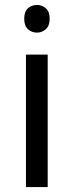

<svg xmlns="http://www.w3.org/2000/svg" viewBox="-20 -757 298 777"><path d="M130 -737Q150 -737 165.5 -723.5Q181 -710 181 -681Q181 -653 165.5 -639Q150 -625 130 -625Q108 -625 93 -639Q78 -653 78 -681Q78 -710 93 -723.5Q108 -737 130 -737ZM173 -536V0H85V-536Z"/></svg>

Font: Noto Sans Wancho
Style: Regular
Weight: 400
Designer: Monotype Design Team
Foundry: Monotype Imaging Inc.
Version: Version 2.001; ttfautohint (v1.8.4.7-5d5b)